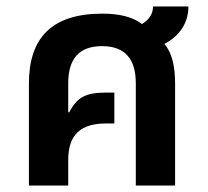

<svg xmlns="http://www.w3.org/2000/svg" viewBox="-20 -571 639 591"><path d="M190 -76C190 -139 211 -191 307 -191H332V-286H307C247 -286 218 -274 193 -225L190 -226V-315C190 -388 222 -429 294 -429C366 -429 398 -388 398 -315V0H519V-313C519 -365 510 -408 486 -436C535 -461 560 -503 560 -551H451C451 -527 438 -510 417 -497C387 -520 345 -529 295 -529C138 -529 69 -453 69 -314V0H190Z"/></svg>

Font: Noto Sans Thai UI SemiCondensed Semi
Style: Regular
Weight: 600
Width: 4
Designer: Monotype Design Team
Foundry: Monotype Imaging Inc.
Version: Version 1.901